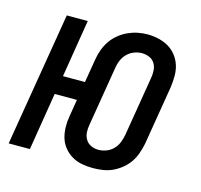

<svg xmlns="http://www.w3.org/2000/svg" viewBox="-85 -633 770 734"><g transform="rotate(15 300.0 -266.0)"><path d="M342 8Q320 8 298.5 4Q277 0 259 -10.5Q241 -21 227.5 -37.5Q214 -54 208 -74Q202 -94 201.5 -116.5Q201 -139 205 -161L216 -228H128L91 0H7L95 -530H178L141 -302H228L244 -397Q247 -416 254 -435Q261 -454 272.5 -471Q284 -488 300.5 -501.5Q317 -515 335.5 -523.5Q354 -532 373.5 -536Q393 -540 413 -540Q435 -540 456.5 -535Q478 -530 496 -519.5Q514 -509 527 -492.5Q540 -476 546.5 -456Q553 -436 553 -413.5Q553 -391 550 -369L511 -133Q507 -114 500.5 -95Q494 -76 482.5 -59Q471 -42 454.5 -28.5Q438 -15 419.5 -6.5Q401 2 381 5Q361 8 342 8ZM344 -65Q359 -65 374.5 -70.5Q390 -76 402 -88Q414 -100 420 -115Q426 -130 429 -145L468 -381Q471 -397 470 -412.5Q469 -428 461.5 -440.5Q454 -453 440 -459Q426 -465 410 -465Q395 -465 379.5 -459Q364 -453 352.5 -441.5Q341 -430 334.5 -415Q328 -400 326 -385L287 -149Q284 -133 285 -118Q286 -103 293.5 -90.5Q301 -78 314.5 -71.5Q328 -65 344 -65Z"/></g></svg>

Font: Iosevka Curly Extended
Style: Italic
Weight: 400
Width: 7
Italic angle: -9°
Monospace: yes
Designer: Belleve Invis
Foundry: Belleve Invis
Version: Version 11.1.0; ttfautohint (v1.8.3)